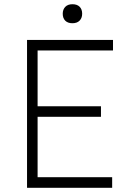

<svg xmlns="http://www.w3.org/2000/svg" viewBox="-20 -889 625 909"><path d="M108 0V-700H515V-650H158V-386H458V-336H158V-50H511V0ZM277 -824Q277 -844 289 -856.5Q301 -869 323 -869Q345 -869 357 -857Q369 -845 369 -824Q369 -804 357 -791.5Q345 -779 323 -779Q301 -779 289 -791Q277 -803 277 -824Z"/></svg>

Font: Mach ExtraLight
Style: Regular
Weight: 250
Version: Version 1.002